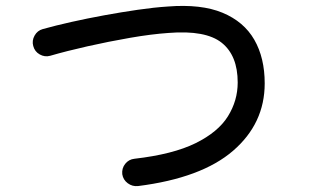

<svg xmlns="http://www.w3.org/2000/svg" viewBox="-20 -664 1040 647"><path d="M445 -37Q426 -35 410.5 -46.5Q395 -58 392 -77Q390 -97 402 -112Q414 -127 433 -129Q563 -144 639 -181.5Q715 -219 748 -272Q781 -325 781 -386Q781 -477 727 -520Q673 -563 548 -553Q490 -549 418 -536.5Q346 -524 275 -508Q204 -492 149 -476Q131 -471 114 -480.5Q97 -490 92 -509Q87 -527 96.5 -544Q106 -561 124 -566Q167 -578 220.5 -590Q274 -602 331.5 -612.5Q389 -623 444 -631Q499 -639 545 -642Q658 -651 730 -621Q802 -591 837 -530Q872 -469 872 -383Q872 -248 765.5 -156Q659 -64 445 -37Z"/></svg>

Font: Zen Maru Gothic Medium
Style: Regular
Weight: 500
Designer: Yoshimichi Ohira
Foundry: Positype
Version: Version 1.001